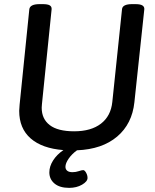

<svg xmlns="http://www.w3.org/2000/svg" viewBox="-20 -722 752 930"><path d="M679 -677 631 -227Q620 -122 547.5 -60.5Q475 1 353 6Q328 24 312.5 46.5Q297 69 297 86Q297 98 305.5 105Q314 112 331 112Q347 112 361.5 107Q376 102 383 102Q390 102 397 114.5Q404 127 404 140Q404 157 377.5 172.5Q351 188 315 188Q269 188 244 167Q219 146 219 113Q219 84 237 55.5Q255 27 287 5Q184 -3 128.5 -51.5Q73 -100 73 -185Q73 -195 75 -215L122 -677Q125 -702 172 -702H187Q211 -702 221 -696Q231 -690 230 -677L183 -216Q182 -210 182 -200Q182 -146 221 -116Q260 -86 339 -86Q421 -86 469 -123Q517 -160 524 -228L571 -677Q573 -702 620 -702H636Q660 -702 670 -695.5Q680 -689 679 -677Z"/></svg>

Font: Asap-MediumItalic
Style: Italic
Weight: 500
Italic angle: -6°
Designer: Pablo Cosgaya
Foundry: Omnibus-Type
Version: Version 2.000; ttfautohint (v1.8)